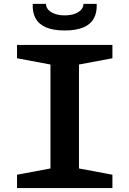

<svg xmlns="http://www.w3.org/2000/svg" viewBox="-20 -959 660 979"><path d="M66.8 -68.1 272.4 -106.6 237.3 -50.8V-679.2L272.4 -623.4L66.8 -661.9V-730H553.2V-661.9L347.6 -623.4L382.7 -679.2V-50.8L347.6 -106.6L553.2 -68.1V0H66.8ZM146.9 -939.4H214.4Q214.4 -922.8 226.2 -909.4Q237.9 -896.1 259.8 -888.3Q281.6 -880.6 310 -880.6Q338.4 -880.6 360.2 -888.3Q382.1 -896.1 393.8 -909.4Q405.6 -922.8 405.6 -939.4H473.1Q475.2 -895.2 458.4 -865.1Q441.7 -834.9 404.8 -819.2Q368 -803.6 310 -803.6Q252 -803.6 215.2 -819.2Q178.3 -834.9 161.6 -865.1Q144.8 -895.2 146.9 -939.4Z"/></svg>

Font: Monaspace Xenon Var ExtraLight
Style: Regular
Weight: 200
Designer: Riley Cran and the Lettermatic Team
Version: Version 1.200 (Monaspace Xenon Var)